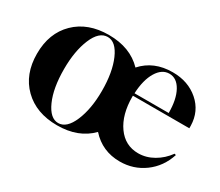

<svg xmlns="http://www.w3.org/2000/svg" viewBox="-99 -749 1133 987"><g transform="rotate(30 468.0 -256.0)"><path d="M306 12Q182 12 107.5 -61Q33 -134 33 -256Q33 -378 107.5 -451Q182 -524 306 -524Q433 -524 507 -447Q574 -522 686 -522Q778 -522 839.5 -468.5Q901 -415 903 -330V-315H568V-310Q568 -203 614.5 -137.5Q661 -72 739 -72Q786 -72 829.5 -97Q873 -122 903 -164L912 -161Q886 -81 822.5 -34.5Q759 12 678 12Q574 12 506 -64Q432 12 306 12ZM305 -1Q355 -1 386.5 -75.5Q418 -150 418 -257Q418 -367 386.5 -439.5Q355 -512 306 -512Q255 -512 224 -438Q193 -364 193 -257Q193 -144 225 -72.5Q257 -1 305 -1ZM569 -330H772Q772 -411 745.5 -459Q719 -507 675 -507Q631 -507 602 -459Q573 -411 569 -330Z"/></g></svg>

Font: Gloock
Style: Regular
Weight: 400
Designer: Duarte Pinto
Foundry: Duarte Pinto
Version: Version 1.000